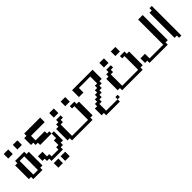

<svg xmlns="http://www.w3.org/2000/svg" viewBox="78 -835 1452 1452"><g transform="rotate(-45 804.0 -109.5)"><path d="M97.2 -23.9V-170.4H48.3V-23.9ZM23.9 0V-23.9H0V-170.4H23.9V-194.8H121.6V-170.4H146V-23.9H121.6V0ZM0 -243.7V-292.5H48.3V-243.7ZM97.2 -243.7V-292.5H146V-243.7Z M218.8 72.8V23.9H267.6V72.8ZM292 72.8V23.9H340.8V72.8ZM218.8 0V-23.9H194.3V-48.3H170.4V-97.2H218.8V-48.3H243.2V-23.9H316.4V-48.3H340.8V-97.2H365.2V-146H389.6V-48.3H365.2V-23.9H340.8V0ZM243.2 -146V-170.4H218.8V-194.8H194.3V-268.1H218.8V-292.5H389.6V-243.7H243.2V-194.8H340.8V-170.4H365.2V-146Z M438 0V-23.9H414.1V-146H438V-170.4H462.4V-194.8H511.2V-170.4H486.8V-146H462.4V-23.9H633.3V-170.4H608.9V-194.8H657.7V-170.4H682.1V-23.9H657.7V0ZM462.4 -219.2V-268.1H511.2V-219.2ZM584.5 -219.2V-268.1H633.3V-219.2Z M901.4 23.9V0H925.8V23.9ZM754.9 48.3V23.9H730.5V-48.3H754.9V-72.8H779.3V-97.2H803.7V-121.6H828.1V-146H852.5V-170.4H877V-243.7H754.9V-194.8H706.5V-268.1H925.8V-170.4H901.4V-146H877V-121.6H852.5V-97.2H828.1V-72.8H803.7V-48.3H779.3V23.9H901.4V48.3Z M974.1 0V-23.9H950.2V-146H974.1V-170.4H998.5V-194.8H1047.4V-170.4H1022.9V-146H998.5V-23.9H1169.4V-170.4H1145V-194.8H1193.8V-170.4H1218.3V-23.9H1193.8V0ZM998.5 -219.2V-268.1H1047.4V-219.2ZM1120.6 -219.2V-268.1H1169.4V-219.2Z M1266.6 0V-23.9H1242.7V-72.8H1291V-23.9H1437.5V-292.5H1486.3V-23.9H1461.9V0Z M1559.1 23.9V0H1534.7V-268.1H1559.1V-292.5H1583.5V23.9Z"/></g></svg>

Font: FS Mondwest Regular
Style: Regular
Weight: 400
Designer: NZWStudios2024
Foundry: https://fontstruct.com
Version: Version 1.0